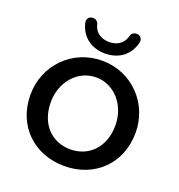

<svg xmlns="http://www.w3.org/2000/svg" viewBox="-158 -1037 1101 1179"><g transform="rotate(20 392.0 -447.5)"><path d="M392 10C587 10 735 -126 735 -333C735 -523 587 -678 392 -678C196 -678 48 -523 48 -332C48 -126 197 10 392 10ZM392 -99C272 -99 181 -187 181 -332C181 -463 272 -569 392 -569C512 -569 603 -463 603 -332C603 -187 511 -99 392 -99ZM391 -725C478 -725 546 -772 568 -858C575 -885 559 -903 540 -905C512 -908 500 -892 496 -876C482 -821 437 -800 391 -800C345 -800 299 -821 286 -876C282 -892 270 -908 242 -905C223 -903 207 -885 214 -858C236 -772 304 -725 391 -725Z"/></g></svg>

Font: SN Pro SemiBold
Style: Regular
Weight: 600
Designer: Tobias Whetton
Foundry: Supernotes
Version: Version 1.003;Glyphs 3.3 (3324)